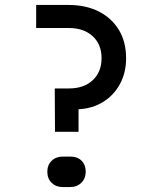

<svg xmlns="http://www.w3.org/2000/svg" viewBox="-20 -750 640 775"><path d="M202 -218 201 -393H258Q319 -393 354.5 -426.5Q390 -460 390 -515Q390 -571 354 -604Q318 -637 257 -637H126V-730H256Q327 -730 379 -703.5Q431 -677 460 -629Q489 -581 489 -515Q489 -457 464.5 -411.5Q440 -366 397 -339Q354 -312 297 -309V-218ZM233 5Q206 5 188.5 -12Q171 -29 171 -57Q171 -84 188.5 -101Q206 -118 233 -118H263Q293 -118 309.5 -101Q326 -84 326 -57Q326 -30 308.5 -12.5Q291 5 263 5Z"/></svg>

Font: JetBrains Mono NL Medium
Style: Regular
Weight: 500
Monospace: yes
Designer: Philipp Nurullin, Konstantin Bulenkov
Foundry: JetBrains
Version: Version 2.305; ttfautohint (v1.8.4.7-5d5b)